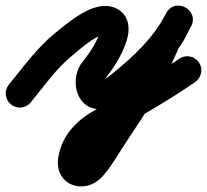

<svg xmlns="http://www.w3.org/2000/svg" viewBox="-61 -329 741 688"><path d="M-22 45C-0.5 62.7 31.4 59.6 49 38C96 -19.2 142 -85.3 199.7 -131.6C229.9 -156 273.3 -196.2 311.6 -206.1C313.6 -206.6 315.5 -206.9 317.5 -207.1C317.8 -207.1 316.8 -207.2 316.5 -207.2C310.2 -208.5 304.8 -213 301.5 -218.3C300.4 -220.1 299.1 -227.3 298.8 -224C295.4 -190.7 257.5 -134.8 236.3 -109.4C188.1 -51.9 206.2 58.9 293.8 62.4C335.8 64.1 376.1 37.5 407.1 12C494.2 -59.6 571.9 -133.5 623.9 -235C639.1 -264.4 624.8 -290.8 602.7 -302.6C580.7 -314.3 550.8 -311.4 534.8 -282.4C526.7 -267.9 518.8 -253.2 510.5 -238.8C508.1 -234.5 505.7 -230.3 503.2 -226.1C502.3 -224.6 501.3 -223 500.3 -221.5C499.7 -220.4 497.4 -217.3 498.2 -218.2C499.2 -219.4 502.4 -222.8 501.3 -221.7C500.9 -221.3 498.5 -217.9 496.1 -214.5C493.7 -211 491.3 -207.6 491.1 -207.1C466.2 -152.9 443.2 -96.7 414 -44.8C378.6 18.1 336.8 79 297.2 139.3C277.1 169.9 255.9 209.6 230.6 236C223.5 243.3 233.1 235.1 242.8 246.9C244.8 249.4 246.9 258.8 247.1 255.6C247.2 252.8 247 253.8 247.7 250.1C256.4 202.7 290.4 174.4 331 152.4C331 152.4 331.4 152.2 331.9 151.9C332.3 151.7 332.7 151.5 332.7 151.5C435.3 90.9 541.4 32.7 639 -35.6C661.8 -51.6 667.4 -83.1 651.4 -106C635.4 -128.8 603.9 -134.4 581 -118.4C485.6 -51.5 381.6 5.2 281.3 64.5C281.3 64.5 281.7 64.3 282.1 64.1C282.6 63.8 283 63.6 283 63.6C214.9 100.4 162.7 153.5 148.3 231.9C130 332.1 238.6 373.5 303.4 306C333.5 274.6 357.8 230.9 381.6 194.7C422.5 132.5 465.5 69.7 502 4.8C532.6 -49.6 556.8 -108.2 582.9 -164.9C583.1 -165.4 580.4 -161.5 577.7 -157.7C575 -153.8 572.3 -149.9 572.7 -150.3C594.1 -171.7 608.4 -206.8 623.2 -233.6C639.2 -262.6 624.5 -289.2 602 -301.2C579.5 -313.2 549.2 -310.5 534.1 -281C488.6 -192.4 419.1 -128.6 342.9 -66C334.5 -59.1 326.1 -52.8 316.8 -47.2C311.3 -43.9 306.6 -41.5 300.8 -39.4C296.5 -37.9 295.6 -38.8 297.2 -38.5C301.5 -37.7 304.4 -36.7 307.9 -33.7C308.7 -32.7 309.6 -31.8 310.4 -30.9C310.8 -30.3 311.6 -28.2 311.5 -28.9C311 -33.3 311.2 -41.6 313.7 -44.6C348.8 -86.5 393.7 -158.6 399.2 -214C406.1 -282.8 349.8 -320.2 286.4 -303.9C231.5 -289.8 179.7 -245.3 136.3 -210.4C72.9 -159.4 22.5 -88.9 -29 -26C-46.7 -4.5 -43.6 27.4 -22 45Z"/></svg>

Font: FRB American Cursive Guidelines Ultra
Style: Bold Italic
Weight: 1000
Italic angle: -25°
Version: Version 2.0;Modular Font Editor K font №1